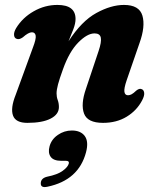

<svg xmlns="http://www.w3.org/2000/svg" viewBox="-20 -487 636 779"><path d="M47.5 -329.5Q38 -332.5 37 -344.8Q36 -357 45.5 -373Q71.5 -415.5 116.8 -441.2Q162 -467 213 -467Q286.5 -467 286.5 -410Q286.5 -392 277.8 -369Q269 -346 258 -319.5Q311 -401.5 370.8 -434.2Q430.5 -467 483 -467Q545 -467 557.8 -423.5Q570.5 -380 546 -312L494 -161.5Q482.5 -128 484.8 -114.2Q487 -100.5 499.5 -100.5Q506.5 -100.5 514 -104.5Q521.5 -108.5 533 -119.5Q546 -130 555.5 -125Q563.5 -122 565 -110.2Q566.5 -98.5 556.5 -79.5Q535 -38.5 494 -13.5Q453 11.5 398 11.5Q335 11.5 321 -26.2Q307 -64 328.5 -126L380 -280Q392.5 -317 389 -334.2Q385.5 -351.5 363.5 -351.5Q334 -351.5 297.5 -314.5Q261 -277.5 235.5 -206Q221.5 -167.5 215.5 -145Q209.5 -122.5 209.5 -108Q209.5 -93.5 214.2 -81Q219 -68.5 219 -52.5Q219 -23 185.5 -5.8Q152 11.5 91 11.5Q43.5 11.5 32.8 -18.2Q22 -48 43.5 -102L113 -292.5Q127 -328.5 124.8 -342.2Q122.5 -356 109.5 -356Q95.5 -356 72.5 -335.5Q57.5 -325 47.5 -329.5ZM229 165.5Q197 165.5 185.5 149Q174 132.5 181 107Q188.5 78.5 214.5 60.5Q240.5 42.5 271.5 42.5Q307.5 42.5 324 65Q340.5 87.5 329 131Q299 244 173 270.5Q144 277 145.5 255.5Q146.5 236 171 230Q213.5 221.5 234.2 206.2Q255 191 259 177Q262 165.5 248 165.5Z"/></svg>

Font: Fraunces 72pt S050
Style: Bold Italic
Weight: 700
Italic angle: -16°
Version: Version 1.000; ttfautohint (v1.8.3)